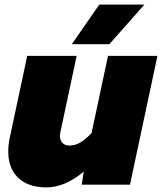

<svg xmlns="http://www.w3.org/2000/svg" viewBox="-20 -807 708 839"><path d="M242 -214Q242 -194 253 -182.5Q264 -171 283 -171Q308 -171 329.5 -183.5Q351 -196 380 -225L452 -563H668L548 0H337L346 -57Q263 12 182 12Q131 12 93.5 -6.5Q56 -25 36 -60.5Q16 -96 16 -145Q16 -172 22 -202L99 -563H315L244 -230Q242 -218 242 -214ZM414 -787H611L458 -614H294Z"/></svg>

Font: Azeret Mono Black
Style: Italic
Weight: 900
Italic angle: -12°
Designer: Martin Vácha
Foundry: Displaay
Version: Version 1.000; Glyphs 3.0.3, build 3074